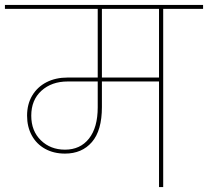

<svg xmlns="http://www.w3.org/2000/svg" viewBox="-55 -760 845 780"><path d="M209 -136Q163 -136 128 -155.5Q93 -175 74 -210Q55 -245 55 -290Q55 -337 76 -372Q97 -407 134 -426Q171 -445 220 -445H601V-429H220Q155 -429 113.5 -391.5Q72 -354 72 -290Q72 -228 111 -190Q150 -152 209 -152Q271 -152 306.5 -197Q342 -242 342 -324V-733H359V-325Q359 -230 318.5 -183Q278 -136 209 -136ZM608 0H591V-730H608ZM770 -724H-35V-740H770Z"/></svg>

Font: Poppins Devanagari Thin
Style: Regular
Weight: 100
Designer: Ninad Kale (Devanagari), Jonny Pinhorn (Latin)
Foundry: Indian Type Foundry
Version: 4.005